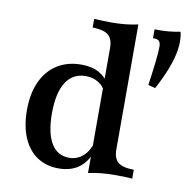

<svg xmlns="http://www.w3.org/2000/svg" viewBox="-74 -707 797 793"><g transform="rotate(10 324.5 -310.0)"><path d="M557.3 -384.7 527.4 -392.7Q536.3 -454 540.7 -494.4Q545.2 -534.7 545.2 -555.6Q545.2 -572.6 538.7 -579.4Q532.3 -586.3 512.9 -586.3V-623.4Q547.6 -622.6 571.8 -625Q596 -627.4 620.2 -632.3Q621.8 -628.2 623.4 -616.1Q625 -604 625 -591.1Q625 -566.9 619 -538.3Q612.9 -509.7 598.4 -472.2Q583.9 -434.7 557.3 -384.7ZM345.2 8.9V-515.3Q345.2 -553.2 325.8 -569.4Q306.5 -585.5 259.7 -586.3V-622.6Q276.6 -621.8 294.4 -621Q312.1 -620.2 331.5 -620.2Q362.1 -620.2 390.3 -623Q418.5 -625.8 443.5 -631.5V-108.1Q443.5 -70.2 462.5 -54Q481.5 -37.9 529 -37.1V0Q512.1 -1.6 494.4 -2Q476.6 -2.4 457.3 -2.4Q426.6 -2.4 398 0.4Q369.4 3.2 345.2 8.9ZM221.8 11.3Q169.4 11.3 131 -14.5Q92.7 -40.3 72.2 -88.7Q51.6 -137.1 51.6 -204Q51.6 -273.4 74.6 -323.4Q97.6 -373.4 140.3 -400.4Q183.1 -427.4 241.1 -427.4Q285.5 -427.4 315.7 -410.5Q346 -393.5 358.1 -366.9L351.6 -334.7Q341.9 -356.5 319.4 -370.2Q296.8 -383.9 266.1 -383.9Q212.9 -383.9 184.3 -339.1Q155.6 -294.4 155.6 -208.9Q155.6 -126.6 181.5 -83.1Q207.3 -39.5 257.3 -39.5Q290.3 -39.5 314.9 -61.3Q339.5 -83.1 350.8 -122.6L355.6 -87.9Q342.7 -41.1 308.5 -14.9Q274.2 11.3 221.8 11.3Z"/></g></svg>

Font: Playfair 9pt SemiBold
Style: Regular
Weight: 600
Designer: Claus Eggers Sørensen
Foundry: Claus Eggers Sørensen
Version: Version 2.001;gftools[0.9.30]